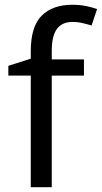

<svg xmlns="http://www.w3.org/2000/svg" viewBox="-20 -785 427 805"><path d="M332 -468H197V0H109V-468H15V-509L109 -539V-570Q109 -674 155 -719.5Q201 -765 283 -765Q315 -765 341.5 -759.5Q368 -754 387 -747L364 -678Q348 -683 327 -688Q306 -693 284 -693Q240 -693 218.5 -663.5Q197 -634 197 -571V-536H332Z"/></svg>

Font: Noto Sans Nushu
Style: Regular
Weight: 400
Designer: Lisa Huang
Foundry: Lisa Huang
Version: Version 1.003; ttfautohint (v1.8.4.7-5d5b)